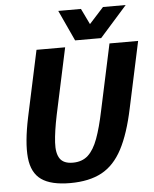

<svg xmlns="http://www.w3.org/2000/svg" viewBox="-58 -898 768 955"><g transform="rotate(-5 326.0 -421.0)"><path d="M580.7 -336Q554.7 -212 514.7 -136Q474.7 -60 412 -26Q349.3 8 254 8Q158.7 8 110.5 -26Q62.3 -60 54.8 -136Q47.3 -212 73.3 -336H216.3Q199.3 -254 196.2 -199.8Q193 -145.7 211.5 -118.8Q230 -92 275.7 -92Q322.3 -92 351.7 -118.8Q381 -145.7 400.8 -199.8Q420.7 -254 437.7 -336ZM508.7 -667H651.7L580.7 -336H437.7ZM216.3 -336H73.3L144.3 -667H287.3ZM353 -697 492.3 -850.3H605.7L469.7 -697ZM456.3 -697H339.7L269 -850.3H382.3Z"/></g></svg>

Font: Epunda Sans Light
Style: Italic
Weight: 300
Italic angle: -12.0243°
Designer: Simon Atzbach
Foundry: typofactur
Version: Version 2.204